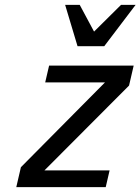

<svg xmlns="http://www.w3.org/2000/svg" viewBox="-20 -770 578 790"><path d="M47 0 66 -82 412 -431H166L182 -500H530L511 -418L163 -69H431L415 0ZM409 -580H299L248 -750H308L367 -640L478 -750H538Z"/></svg>

Font: Perun
Style: Italic
Weight: 400
Italic angle: -12°
Foundry: Copyright (c) Stefan Peev, Context Ltd, 2016
Version: Version 1.027